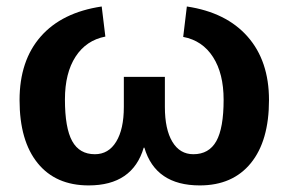

<svg xmlns="http://www.w3.org/2000/svg" viewBox="-20 -559 885 589"><path d="M485.8 -323.2V-231Q485.8 -162.1 508.8 -124Q531.7 -85.9 573.2 -85.9Q621.1 -85.9 643.6 -126Q666 -166 666 -252.9Q666 -333.5 633.5 -384Q601.1 -434.6 542 -445.8L553.2 -539.1Q674.3 -521 739.7 -446.5Q805.2 -372.1 805.2 -252Q805.2 -127 749.5 -58.6Q693.8 9.8 592.8 9.8Q457 9.8 422.9 -106H420.9Q386.7 9.8 252 9.8Q150.9 9.8 95.5 -58.6Q40 -127 40 -252Q40 -373 105 -447Q169.9 -521 292 -539.1L303.2 -446.8Q244.6 -435.5 211.9 -385.3Q179.2 -335 179.2 -253.9Q179.2 -166.5 201.4 -126.2Q223.6 -85.9 271 -85.9Q313 -85.9 336.4 -124.3Q359.9 -162.6 359.9 -231V-323.2Z"/></svg>

Font: Libra Sans Modern
Style: Bold
Weight: 700
Foundry: Stefan Peev, Context Ltd
Version: Version 1.000